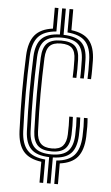

<svg xmlns="http://www.w3.org/2000/svg" viewBox="-56 -837 506 875"><g transform="rotate(5 197.0 -400.0)"><path d="M192.4 0V-119.6Q135.4 -121.2 109.5 -147.1Q83.5 -173 81.1 -228Q79.4 -276.1 78.5 -319.3Q77.6 -362.5 77.6 -403.5Q77.6 -444.5 78.5 -485.5Q79.4 -526.5 81.1 -570.3Q83.8 -627.2 109.8 -653Q135.7 -678.8 192.4 -680.4V-800H209.3V-680.4Q266.6 -678.8 292.1 -654Q317.7 -629.1 318.8 -574.1Q319.3 -552.4 319.4 -531.3Q319.5 -510.3 318.4 -489.9H301.8Q302.9 -509.2 302.6 -530.1Q302.4 -551 302 -573.6Q300.9 -623.7 277.4 -645.3Q254 -667 200.9 -667Q148.2 -667 124.3 -644.3Q100.4 -621.7 97.9 -569.4Q96.2 -526 95.3 -485.1Q94.4 -444.2 94.4 -403.5Q94.4 -362.7 95.2 -319.7Q96.1 -276.6 97.9 -228.8Q100.3 -179 124.3 -155.9Q148.3 -132.7 201.7 -132.7Q253.2 -132.7 276.5 -155.8Q299.9 -178.8 302 -228.5Q303 -251.1 302.7 -271.3Q302.5 -291.4 301.1 -311.5H317.9Q319.3 -292.1 319.6 -271.6Q319.8 -251.1 318.8 -227.8Q316.4 -172.5 291 -146.8Q265.6 -121 209.3 -119.5V0ZM158.7 0V-95.3Q102.5 -102.7 76.4 -133.9Q50.3 -165.1 47.5 -226.2Q45.6 -274.7 44.7 -318.4Q43.7 -362.1 43.7 -403.6Q43.7 -445.1 44.7 -486.6Q45.6 -528.1 47.5 -572.3Q50.4 -634 76.5 -665.5Q102.6 -697.1 158.7 -704.5V-800H175.5V-692.8Q119.2 -688.2 93.2 -659.5Q67.2 -630.8 64.4 -571.3Q62.5 -527.4 61.6 -486.2Q60.7 -444.9 60.7 -403.5Q60.7 -362.2 61.6 -318.7Q62.5 -275.2 64.4 -227Q66.9 -169.1 93 -140.5Q119.1 -111.8 175.5 -107V0ZM201.7 -146.4Q157 -146.4 136.9 -166.8Q116.8 -187.2 114.8 -229.8Q113.1 -277.3 112.3 -320.1Q111.5 -362.9 111.5 -403.5Q111.5 -444.1 112.3 -484.7Q113.1 -525.3 114.8 -568.4Q116.9 -614.1 136.9 -633.8Q156.9 -653.5 200.9 -653.5Q245.1 -653.5 264.7 -634.8Q284.3 -616.1 285.1 -573Q285.5 -551.4 285.6 -530.6Q285.7 -509.9 284.5 -489.9H267.6Q268.8 -510.3 268.7 -530.7Q268.6 -551.2 268.2 -572.5Q267.7 -608.8 252 -624.4Q236.3 -640 200.9 -640Q165.6 -640 149.5 -623.2Q133.4 -606.3 131.7 -567.4Q130 -524.6 129.1 -484.2Q128.2 -443.8 128.2 -403.5Q128.2 -363.2 129 -320.6Q129.8 -278 131.7 -230.8Q133.1 -195.3 149.4 -177.6Q165.7 -159.9 201.7 -159.9Q235.7 -159.9 251.3 -177.5Q266.9 -195.1 268.2 -230Q269 -251.3 268.9 -271.1Q268.7 -290.8 267.6 -311.5H284.2Q285.4 -291.1 285.7 -271.1Q285.9 -251.1 285.1 -229.1Q283.5 -187 264 -166.7Q244.5 -146.4 201.7 -146.4ZM335.5 -489.9Q336.6 -509.5 336.4 -530.8Q336.2 -552.1 335.7 -574.6Q334.3 -632.6 308.7 -660.5Q283.1 -688.5 226.2 -692.8V-800H243.1V-704.7Q299.9 -697.6 325.5 -666.7Q351.2 -635.7 352.6 -575.3Q352.8 -556.1 352.8 -534.7Q352.9 -513.2 351.6 -489.9ZM226.2 0V-106.9Q281.9 -111.5 307.5 -140.1Q333.1 -168.8 335.7 -226.9Q336.7 -251.1 336.5 -272Q336.2 -292.8 334.8 -311.5H351.4Q353.1 -293.5 353.4 -272.2Q353.7 -250.9 352.6 -226.2Q349.9 -165 324.2 -133.8Q298.5 -102.5 243.1 -95.2V0Z"/></g></svg>

Font: Big Shoulders Inline Text SC Thin
Style: Regular
Weight: 100
Designer: Patric King
Foundry: XO Type Co
Version: Version 2.002